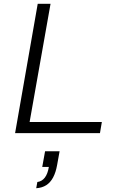

<svg xmlns="http://www.w3.org/2000/svg" viewBox="-20 -706 620 1018"><path d="M60 0 180 -686H248L137 -59H520L510 0ZM172 292 178 259Q202 256 217.5 236Q233 216 239 179H204L219 96H296L283 168Q276 208 261.5 235Q247 262 225 276Q203 290 172 292Z"/></svg>

Font: Archivo SemiExpanded ExtraLight
Style: Italic
Weight: 250
Width: 6
Italic angle: -10°
Designer: Hector Gatti
Foundry: Omnibus-Type
Version: Version 2.001